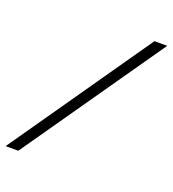

<svg xmlns="http://www.w3.org/2000/svg" viewBox="-152 -772 782 868"><g transform="rotate(20 239.0 -338.0)"><path d="M-27 0 443 -676H504.5L34 0Z"/></g></svg>

Font: Newsreader 16pt 16pt
Style: Italic
Weight: 400
Italic angle: -17°
Version: Version 1.003